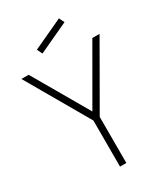

<svg xmlns="http://www.w3.org/2000/svg" viewBox="-229 -1051 999 1150"><g transform="rotate(-30 270.5 -476.0)"><path d="M185.4 -818.8 167.7 -855.2 376 -952.1 393.8 -915.6ZM490.6 -750 270.8 -368.8 50 -750H0L249 -318.8V0H292.7V-318.8L540.6 -750Z"/></g></svg>

Font: Manrope3 Thin
Style: Regular
Weight: 100
Width: 4
Designer: Mikhail Sharanda
Foundry: Mikhail Sharanda
Version: Version 3.000;PS 003.000;hotconv 1.0.88;makeotf.lib2.5.64775